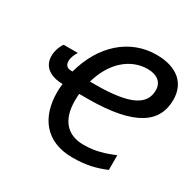

<svg xmlns="http://www.w3.org/2000/svg" viewBox="-159 -896 1089 1076"><g transform="rotate(30 385.0 -357.5)"><path d="M437 10C530 10 588 -7 649 -32V-127C588 -102 532 -83 455 -83C353 -83 290 -145 290 -274C290 -288 291 -302 292 -318H344C659 -318 766 -410 766 -553C766 -658 694 -725 559 -725C386 -725 249 -602 197 -408H188C159 -408 148 -425 148 -448C148 -470 159 -496 171 -513H79C62 -489 51 -456 51 -425C51 -356 104 -321 184 -319C181 -301 180 -283 180 -265C180 -104 263 10 437 10ZM344 -408H310C350 -551 447 -631 556 -631C615 -631 654 -603 654 -550C654 -458 572 -408 344 -408Z"/></g></svg>

Font: Noto Sans Medium
Style: Italic
Weight: 500
Italic angle: -12°
Designer: Monotype Design Team
Foundry: Monotype Imaging Inc.
Version: Version 2.013